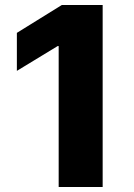

<svg xmlns="http://www.w3.org/2000/svg" viewBox="-20 -747 537 767"><path d="M227.1 -727.1H390.1V0H214.4V-563H210.4L47.4 -463.9V-615.7Z"/></svg>

Font: My Font
Style: Regular
Weight: 500
Designer: Rasmus Andersson
Foundry: rsms
Version: Version 0.001